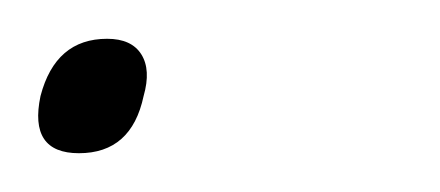

<svg xmlns="http://www.w3.org/2000/svg" viewBox="-26 -72 229 100"><path d="M48.8 -22Q42.5 7.8 15.1 7.8Q-11.2 7.8 -4.9 -22Q2.9 -51.8 29.8 -51.8Q42.5 -51.8 47.6 -43.7Q52.7 -35.6 48.8 -22Z"/></svg>

Font: Sinkin Sans 100 Thin Italic
Style: Regular
Weight: 100
Italic angle: -112°
Designer: Keith Bates
Foundry: K-Type
Version: Sinkin Sans (version 1.0)  by Keith Bates   •   © 2014   www